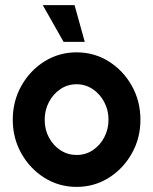

<svg xmlns="http://www.w3.org/2000/svg" viewBox="-20 -719 600 752"><path d="M280 13Q211 13 154.2 -22.5Q97.5 -58 63.8 -117.8Q30 -177.5 30 -250Q30 -323 63.8 -383Q97.5 -443 154.2 -478.5Q211 -514 280 -514Q349 -514 405.8 -478.5Q462.5 -443 496.2 -383Q530 -323 530 -250Q530 -177.5 496.2 -117.8Q462.5 -58 405.8 -22.5Q349 13 280 13ZM280 -112Q315.5 -112 343.8 -131Q372 -150 388.5 -181.5Q405 -213 405 -250Q405 -288 388 -319.8Q371 -351.5 342.8 -370.2Q314.5 -389 280 -389Q244.5 -389 216.2 -369.8Q188 -350.5 171.5 -319Q155 -287.5 155 -250Q155 -211 172 -179.8Q189 -148.5 217.5 -130.2Q246 -112 280 -112ZM147.5 -699H272L312 -555H229Z"/></svg>

Font: Urbanist
Style: Bold
Weight: 700
Designer: Corey Hu
Foundry: Corey Hu
Version: Version 1.330; ttfautohint (v1.8.4.7-5d5b)